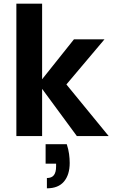

<svg xmlns="http://www.w3.org/2000/svg" viewBox="-20 -740 627 1044"><path d="M398 0 189 -284 382 -526H548L294 -225L295 -337L571 0ZM69 0V-720H209V0ZM235 284V228Q261 228 273 212.5Q285 197 285 165V150H228V44H343Q352 71 355.5 97Q359 123 359 146Q359 210 328 247Q297 284 235 284Z"/></svg>

Font: DM Sans 9pt ExtraBold
Style: Regular
Weight: 800
Version: Version 4.004;gftools[0.9.30]